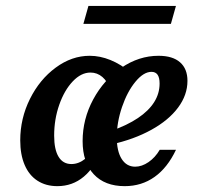

<svg xmlns="http://www.w3.org/2000/svg" viewBox="-20 -616 706 647"><path d="M48.2 -143Q48.2 -216.9 80.9 -282.6Q113.6 -348.3 167.7 -388.1Q221.7 -428 282.3 -428Q317.1 -428 352.3 -413.7Q387.5 -399.4 420.7 -371.5L351.8 -314.8Q342.4 -341.5 325.1 -356.5Q307.7 -371.5 284.9 -371.5Q253.3 -371.5 225.1 -341.7Q196.9 -312 179.7 -263Q162.5 -214.1 162.5 -159Q162.5 -112.1 177.4 -87.7Q192.2 -63.2 220.7 -63.2Q245.3 -63.2 267.4 -81.1Q289.5 -99.1 309.5 -134.8L321.8 -113.1Q300.6 -52.7 262.4 -20.7Q224.3 11.3 173.2 11.3Q134.5 11.3 106.2 -7.1Q77.9 -25.4 63.1 -60.2Q48.2 -94.9 48.2 -143ZM258.4 -140.5Q258.4 -214.7 294.1 -281Q329.9 -347.3 388.9 -387.6Q448 -428 514.2 -428Q561.8 -428 586.7 -406.1Q611.7 -384.3 611.7 -343.5Q611.7 -296 580.1 -253.5Q548.5 -210.9 490.1 -178.6Q431.7 -146.3 354.2 -129L355 -175Q408.8 -194 444.8 -218.2Q480.8 -242.4 499.3 -271.5Q517.8 -300.6 517.8 -334.5Q517.8 -354.6 510.9 -364.3Q504 -373.9 490.5 -373.9Q463.9 -373.9 436.4 -340.6Q408.9 -307.3 391.2 -255.5Q373.5 -203.6 373.5 -153.6Q373.5 -106.5 390 -80.4Q406.5 -54.3 435.6 -54.3Q458 -54.3 480.6 -69.8Q503.1 -85.3 518.3 -111.3H573.1Q544.4 -50.7 500.7 -19.7Q457.1 11.3 400.3 11.3Q333.2 11.3 295.8 -28.9Q258.4 -69.1 258.4 -140.5ZM278 -596.1H572.9L555.9 -535.6H261Z"/></svg>

Font: Playfair Micro SmCond SmLight
Style: Italic
Weight: 360
Width: 4
Italic angle: -15.6°
Designer: Claus Eggers Sørensen
Foundry: Claus Eggers Sørensen
Version: Version 2.203;Glyphs 3.3 (3326)